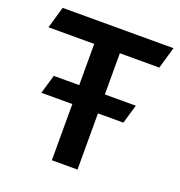

<svg xmlns="http://www.w3.org/2000/svg" viewBox="-127 -807 856 915"><g transform="rotate(20 301.0 -350.0)"><path d="M4 -590H236V-381H107L79 -285H236V0H366V-285H495L523 -381H366V-590H566L598 -700H36Z"/></g></svg>

Font: Talent
Style: Bold
Weight: 600
Designer: Mike Powis
Version: Version 1.001;hotconv 1.0.109;makeotfexe 2.5.65596